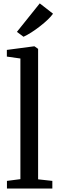

<svg xmlns="http://www.w3.org/2000/svg" viewBox="-20 -1086 337 1106"><path d="M20 -44 97.5 -54V-749L19.5 -760V-798.5L174.5 -819H179L199.5 -804.5V-53L281.5 -44V0H20ZM115 -874.5 77.5 -902.5 209 -1066.5 285.5 -1007Q262.5 -975 210.2 -934.5Q158 -894 116 -874.5Z"/></svg>

Font: Merriweather 12pt
Style: Regular
Weight: 400
Designer: Eben Sorkin
Foundry: Eben Sorkin
Version: Version 2.100